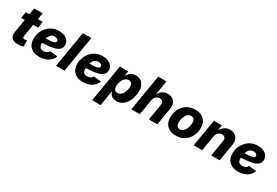

<svg xmlns="http://www.w3.org/2000/svg" viewBox="73 -1935 4824 3346"><g transform="rotate(30 2484.5 -262.0)"><path d="M396 -545.9 375.5 -419.4H34.7L55.2 -545.9ZM149.4 -675.8H319.8L235.4 -167Q231.9 -145 240.7 -134.8Q249.5 -124.5 272.5 -124.5Q280.8 -124.5 297.1 -126.5Q313.5 -128.4 320.3 -130.4L321.8 -6.3Q292 2 264.6 4.9Q237.3 7.8 212.9 7.8Q126 7.8 87.9 -33Q49.8 -73.7 62.5 -151.9Z M646 11.7Q570.8 11.7 516.4 -15.1Q461.9 -42 432.4 -92Q402.8 -142.1 402.8 -211.9Q402.8 -279.8 425.8 -341.3Q448.7 -402.8 491 -450.7Q533.2 -498.5 592 -526.1Q650.9 -553.7 723.6 -553.7Q783.2 -553.7 831.5 -534.4Q879.9 -515.1 908.2 -478.8Q936.5 -442.4 936.5 -391.1Q936.5 -337.9 904.3 -304.9Q872.1 -272 810.5 -254.4Q749 -236.8 661.1 -230.5Q573.2 -224.1 461.9 -224.1L478.5 -321.8Q573.7 -321.8 633.3 -324Q692.9 -326.2 724.9 -332.8Q756.8 -339.4 768.8 -350.8Q780.8 -362.3 780.8 -379.9Q780.8 -403.8 761 -417.2Q741.2 -430.7 705.6 -430.7Q661.1 -430.7 633.5 -406.5Q606 -382.3 591.8 -346.4Q577.6 -310.5 572.5 -272.9Q567.4 -235.4 567.4 -208Q567.4 -180.7 575.4 -158.9Q583.5 -137.2 603.5 -124.5Q623.5 -111.8 658.7 -111.8Q696.3 -111.8 724.6 -127Q752.9 -142.1 764.2 -169.9L916 -154.3Q890.6 -80.1 819.3 -34.2Q748 11.7 646 11.7Z M1270 -727.5 1149.4 0H979L1099.6 -727.5Z M1524.4 11.7Q1449.2 11.7 1394.8 -15.1Q1340.3 -42 1310.8 -92Q1281.2 -142.1 1281.2 -211.9Q1281.2 -279.8 1304.2 -341.3Q1327.1 -402.8 1369.4 -450.7Q1411.6 -498.5 1470.5 -526.1Q1529.3 -553.7 1602.1 -553.7Q1661.6 -553.7 1710 -534.4Q1758.3 -515.1 1786.6 -478.8Q1814.9 -442.4 1814.9 -391.1Q1814.9 -337.9 1782.7 -304.9Q1750.5 -272 1689 -254.4Q1627.4 -236.8 1539.6 -230.5Q1451.7 -224.1 1340.3 -224.1L1356.9 -321.8Q1452.1 -321.8 1511.7 -324Q1571.3 -326.2 1603.3 -332.8Q1635.3 -339.4 1647.2 -350.8Q1659.2 -362.3 1659.2 -379.9Q1659.2 -403.8 1639.4 -417.2Q1619.6 -430.7 1584 -430.7Q1539.6 -430.7 1512 -406.5Q1484.4 -382.3 1470.2 -346.4Q1456.1 -310.5 1450.9 -272.9Q1445.8 -235.4 1445.8 -208Q1445.8 -180.7 1453.9 -158.9Q1461.9 -137.2 1481.9 -124.5Q1502 -111.8 1537.1 -111.8Q1574.7 -111.8 1603 -127Q1631.3 -142.1 1642.6 -169.9L1794.4 -154.3Q1769 -80.1 1697.8 -34.2Q1626.5 11.7 1524.4 11.7Z M1823.7 204.1 1948.2 -545.9H2116.7L2099.6 -452.1H2104Q2118.2 -477.5 2141.1 -500.5Q2164.1 -523.4 2196 -538.1Q2228 -552.7 2269 -552.7Q2320.3 -552.7 2362.1 -529.3Q2403.8 -505.9 2428.7 -458.3Q2453.6 -410.6 2453.6 -337.9Q2453.6 -281.2 2438.2 -220.9Q2422.9 -160.6 2391.1 -108.6Q2359.4 -56.6 2310.1 -24.4Q2260.7 7.8 2192.9 7.8Q2148.9 7.8 2119.4 -7.3Q2089.8 -22.5 2073 -45.7Q2056.2 -68.8 2049.3 -93.8H2043L1994.1 204.1ZM2138.7 -125Q2176.8 -125 2203.4 -145.5Q2230 -166 2246.8 -197.8Q2263.7 -229.5 2271.5 -263.9Q2279.3 -298.3 2279.3 -327.1Q2279.3 -370.6 2261.2 -395Q2243.2 -419.4 2205.1 -419.4Q2170.4 -419.4 2143.8 -401.1Q2117.2 -382.8 2099.4 -353Q2081.5 -323.2 2072.5 -288.1Q2063.5 -252.9 2063.5 -219.7Q2063.5 -175.8 2082.8 -150.4Q2102.1 -125 2138.7 -125Z M2716.8 -311.5 2665 0H2494.6L2615.2 -727.5H2782.2L2729 -408.2H2718.3Q2739.3 -451.7 2766.4 -484.1Q2793.5 -516.6 2829.3 -534.7Q2865.2 -552.7 2913.1 -552.7Q2970.2 -552.7 3010.3 -527.3Q3050.3 -502 3067.9 -455.6Q3085.4 -409.2 3075.2 -347.7L3017.6 0H2847.2L2899.4 -314.5Q2907.2 -360.8 2887.7 -386.7Q2868.2 -412.6 2826.2 -412.6Q2798.8 -412.6 2775.9 -400.6Q2752.9 -388.7 2737.5 -366.2Q2722.2 -343.8 2716.8 -311.5Z M3391.1 10.3Q3314 10.3 3260.3 -18.3Q3206.5 -46.9 3178.5 -98.6Q3150.4 -150.4 3150.4 -219.7Q3150.4 -285.6 3171.6 -345.5Q3192.9 -405.3 3233.4 -452.1Q3273.9 -499 3332.5 -525.9Q3391.1 -552.7 3466.3 -552.7Q3543 -552.7 3596.4 -524.2Q3649.9 -495.6 3678 -443.8Q3706.1 -392.1 3706.1 -322.8Q3706.1 -256.8 3685.3 -197Q3664.6 -137.2 3624 -90.3Q3583.5 -43.5 3524.9 -16.6Q3466.3 10.3 3391.1 10.3ZM3397.5 -120.1Q3434.6 -120.1 3460.7 -141.4Q3486.8 -162.6 3503.2 -195.3Q3519.5 -228 3527.3 -263.9Q3535.2 -299.8 3535.2 -329.6Q3535.2 -358.4 3526.4 -379.4Q3517.6 -400.4 3501 -411.4Q3484.4 -422.4 3459.5 -422.4Q3422.4 -422.4 3396 -401.6Q3369.6 -380.9 3353.3 -348.4Q3336.9 -315.9 3329.3 -280.3Q3321.8 -244.6 3321.8 -214.8Q3321.8 -170.9 3341.3 -145.5Q3360.8 -120.1 3397.5 -120.1Z M3970.2 -306.2 3919.4 0H3749L3839.8 -545.9H4000L3981.4 -408.2L3972.2 -413.6Q4002.9 -478.5 4050 -515.6Q4097.2 -552.7 4165.5 -552.7Q4225.1 -552.7 4265.4 -525.9Q4305.7 -499 4322.5 -451.4Q4339.4 -403.8 4328.6 -341.8L4272 0H4101.6L4155.3 -319.8Q4163.1 -366.2 4142.8 -389.4Q4122.6 -412.6 4084 -412.6Q4054.2 -412.6 4030.5 -399.4Q4006.8 -386.2 3991.2 -362.1Q3975.6 -337.9 3970.2 -306.2Z M4646.5 11.7Q4571.3 11.7 4516.8 -15.1Q4462.4 -42 4432.9 -92Q4403.3 -142.1 4403.3 -211.9Q4403.3 -279.8 4426.3 -341.3Q4449.2 -402.8 4491.5 -450.7Q4533.7 -498.5 4592.5 -526.1Q4651.4 -553.7 4724.1 -553.7Q4783.7 -553.7 4832 -534.4Q4880.4 -515.1 4908.7 -478.8Q4937 -442.4 4937 -391.1Q4937 -337.9 4904.8 -304.9Q4872.6 -272 4811 -254.4Q4749.5 -236.8 4661.6 -230.5Q4573.7 -224.1 4462.4 -224.1L4479 -321.8Q4574.2 -321.8 4633.8 -324Q4693.4 -326.2 4725.3 -332.8Q4757.3 -339.4 4769.3 -350.8Q4781.2 -362.3 4781.2 -379.9Q4781.2 -403.8 4761.5 -417.2Q4741.7 -430.7 4706.1 -430.7Q4661.6 -430.7 4634 -406.5Q4606.4 -382.3 4592.3 -346.4Q4578.1 -310.5 4573 -272.9Q4567.9 -235.4 4567.9 -208Q4567.9 -180.7 4575.9 -158.9Q4584 -137.2 4604 -124.5Q4624 -111.8 4659.2 -111.8Q4696.8 -111.8 4725.1 -127Q4753.4 -142.1 4764.6 -169.9L4916.5 -154.3Q4891.1 -80.1 4819.8 -34.2Q4748.5 11.7 4646.5 11.7Z"/></g></svg>

Font: Inter ExtraBold
Style: Italic
Weight: 800
Italic angle: -9.3988°
Designer: Rasmus Andersson
Foundry: rsms
Version: Version 4.001;git-66647c0bb